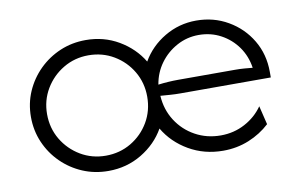

<svg xmlns="http://www.w3.org/2000/svg" viewBox="-53 -509 958 611"><g transform="rotate(-10 425.5 -203.5)"><path d="M253.5 8.3Q209 8.3 170.5 -8Q131.9 -24.3 102.4 -53.5Q72.9 -82.6 56.2 -121.2Q39.6 -159.7 39.6 -203.5Q39.6 -247.2 56.2 -285.4Q72.9 -323.6 102.4 -352.8Q131.9 -381.9 170.5 -398.3Q209 -414.6 253.5 -414.6Q311.8 -414.6 359.7 -386.5Q407.6 -358.3 434.7 -313.2Q461.1 -359 508 -386.8Q554.9 -414.6 610.4 -414.6Q666.7 -414.6 712.8 -387.8Q759 -361.1 786.1 -315.6Q813.2 -270.1 813.2 -213.2V-195.1H520.8Q505.6 -195.1 489.2 -196.2Q472.9 -197.2 456.9 -198.6Q459.7 -153.5 482.6 -117.7Q505.6 -81.9 542.7 -61.5Q579.9 -41 625 -41Q667.4 -41 703.1 -60.1Q738.9 -79.2 761.1 -111.1L775.7 -50.7Q746.5 -23.6 707.6 -7.6Q668.8 8.3 624.3 8.3Q563.2 8.3 513.5 -20.5Q463.9 -49.3 436.1 -96.5Q409.7 -50 361.1 -20.8Q312.5 8.3 253.5 8.3ZM253.5 -41Q298.6 -41 335.4 -62.8Q372.2 -84.7 393.8 -121.5Q415.3 -158.3 415.3 -203.5Q415.3 -247.9 393.8 -284.7Q372.2 -321.5 335.4 -343.4Q298.6 -365.3 253.5 -365.3Q209 -365.3 172.2 -343.4Q135.4 -321.5 113.5 -284.7Q91.7 -247.9 91.7 -203.5Q91.7 -158.3 113.5 -121.5Q135.4 -84.7 172.2 -62.8Q209 -41 253.5 -41ZM456.9 -234.7Q472.9 -236.8 488.9 -237.8Q504.9 -238.9 520.8 -238.9H704.9Q721.5 -238.9 735.1 -237.8Q748.6 -236.8 761.8 -235.4Q756.2 -273.6 735.1 -303.5Q713.9 -333.3 681.6 -350.7Q649.3 -368.1 610.4 -368.1Q572.2 -368.1 539.6 -350.3Q506.9 -332.6 485.1 -302.8Q463.2 -272.9 456.9 -234.7Z"/></g></svg>

Font: Afacad Flux Light
Style: Regular
Weight: 300
Designer: Kristian Moeller
Foundry: Dicotype
Version: Version 1.100